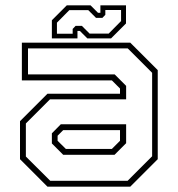

<svg xmlns="http://www.w3.org/2000/svg" viewBox="-20 -700 666 720"><path d="M158 0 55 -103V-245.5L158 -348.5H430V-368L399.5 -398.5H62V-540H468.5L571.5 -437V-103L468.5 0ZM217 -119.5 174.5 -162V-200L208 -234H453V-163L409.5 -119.5ZM168.5 -22H458.5L550.5 -114V-427L459 -518.5H85V-421H410L453 -378V-327.5H167.5L77 -237V-113ZM227 -141.5H399.5L430 -172V-212H217L196 -191V-172ZM174.5 -556V-624L230.5 -680H319.5L347.5 -652H356.5V-680H452.5V-612L396.5 -556H307.5L279.5 -584H270.5V-556ZM193.5 -573.5H252.5V-591.5L263.5 -603H287L316 -574H387.5L434 -621V-662.5H375V-644.5L364 -633H340L311 -662H240L193.5 -615Z"/></svg>

Font: Tourney ExtraLight
Style: Regular
Weight: 250
Designer: Tyler Finck
Foundry: Etcetera Type Co
Version: Version 1.015